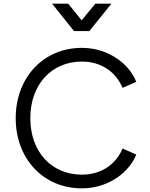

<svg xmlns="http://www.w3.org/2000/svg" viewBox="-20 -1019 821 1051"><path d="M469 -849 590 -999H502L427 -908L353 -999H265L385 -849ZM428 12C579 12 690 -81 726 -173L651 -206C614 -119 535 -63 428 -63C263 -63 146 -187 146 -372C146 -557 263 -682 428 -682C535 -682 614 -625 651 -538L726 -571C690 -664 579 -757 428 -757C218 -757 66 -595 66 -372C66 -149 218 12 428 12Z"/></svg>

Font: Plus Jakarta Sans
Style: Regular
Weight: 400
Designer: Gumpita Rahayu
Foundry: Tokotype
Version: Version 2.071;gftools[0.9.30]